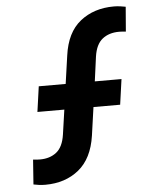

<svg xmlns="http://www.w3.org/2000/svg" viewBox="-54 -802 684 860"><g transform="rotate(-5 288.0 -372.5)"><path d="M115 12Q100 12 85.5 10Q71 8 62 6L70 -105Q79 -104 87.5 -103.5Q96 -103 101 -103Q146 -103 175.5 -126.5Q205 -150 213 -205L229 -316H108L124 -430H245L263 -556Q277 -659 338.5 -708Q400 -757 490 -757Q504 -757 519 -755Q534 -753 543 -751L534 -640Q525 -641 517 -641.5Q509 -642 504 -642Q458 -642 428.5 -618.5Q399 -595 391 -541L376 -430H496L480 -316H360L342 -189Q327 -87 266 -37.5Q205 12 115 12Z"/></g></svg>

Font: Plus Jakarta Sans
Style: Bold Italic
Weight: 700
Italic angle: -8°
Designer: Gumpita Rahayu
Foundry: Tokotype
Version: Version 2.071; ttfautohint (v1.8.4.7-5d5b);gftools[0.9.29]